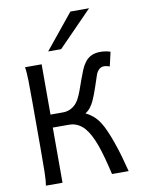

<svg xmlns="http://www.w3.org/2000/svg" viewBox="-104 -1064 872 1138"><g transform="rotate(-10 332.0 -495.5)"><path d="M178.2 -410.2H253.9Q265.6 -410.2 278.6 -413.1Q291.5 -416 304 -422.9Q316.4 -429.7 328.1 -440.9Q339.8 -452.1 349.1 -468.8Q361.8 -491.7 372.3 -521Q382.8 -550.3 393.3 -580.1Q403.8 -609.9 414.8 -636.5Q425.8 -663.1 439.5 -681.2Q456.5 -704.1 479.7 -714.6Q502.9 -725.1 532.2 -725.1Q547.9 -725.1 564.9 -722.4Q582 -719.7 593.3 -715.3L573.7 -629.9Q567.9 -632.8 557.6 -635Q547.4 -637.2 539.6 -637.2Q522.5 -637.2 510 -625.7Q497.6 -614.3 490.7 -595.7Q486.3 -583.5 480.5 -565.4Q474.6 -547.4 467.5 -526.4Q460.4 -505.4 452.1 -483.4Q443.8 -461.4 434.6 -441.9Q426.8 -425.8 414.8 -409.7Q402.8 -393.6 383.3 -380.9Q403.8 -372.1 425.5 -354.5Q447.3 -336.9 466.3 -307.6Q480.5 -286.1 495.1 -252.4Q509.8 -218.8 524.2 -177.7Q538.6 -136.7 551.8 -91.1Q564.9 -45.4 576.2 0H476.1Q463.4 -55.2 451.2 -100.1Q439 -145 426 -180.7Q413.1 -216.3 398.9 -242.9Q384.8 -269.5 368.7 -288.1Q351.6 -308.1 327.9 -320.1Q304.2 -332 275.9 -332H178.2V0H78.1Q83.5 -29.3 84.5 -84.7Q85.4 -140.1 85.4 -212.4V-500.5Q85.4 -572.8 84.5 -628.2Q83.5 -683.6 78.1 -712.9H178.2ZM512.7 -991.2 307.6 -781.2H229.5L400.4 -991.2Z"/></g></svg>

Font: Andika Cyr
Style: Regular
Weight: 400
Designer: Victor Gaultney, Annie Olsen, Julie Remington, Don Collingsworth, Eric Hays, Becca Hirsbrunner
Foundry: SIL International
Version: Version 5.000